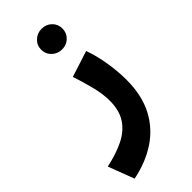

<svg xmlns="http://www.w3.org/2000/svg" viewBox="-285 -598 913 913"><g transform="rotate(-45 171.0 -141.5)"><path d="M142.6 -481Q142.6 -510.3 163.6 -530.3Q184.6 -550.3 214.4 -550.3Q244.6 -550.3 265.1 -530.3Q285.6 -510.3 285.6 -481Q285.6 -451.7 265.1 -431.6Q244.6 -411.6 214.4 -411.6Q184.6 -411.6 163.6 -431.6Q142.6 -451.7 142.6 -481ZM23.4 266.6 -26.4 135.7Q44.4 120.6 95.5 95.5Q146.5 70.3 174.3 28.3Q202.1 -13.7 202.1 -80.1Q202.1 -124.5 188 -179.9Q173.8 -235.4 157.7 -283.2L289.6 -325.7Q308.6 -272.5 318.6 -210.9Q328.6 -149.4 328.6 -92.8Q328.6 9.8 290.8 83.3Q252.9 156.7 184.3 202.4Q115.7 248 23.4 266.6Z"/></g></svg>

Font: Vazirmatn RD FD ExtraBold
Style: Regular
Weight: 800
Designer: Saber Rastikerdar
Foundry: Saber Rastikerdar
Version: Version 33.003